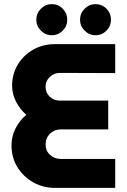

<svg xmlns="http://www.w3.org/2000/svg" viewBox="-20 -915 620 935"><path d="M248 0Q189 0 141 -27.5Q93 -55 64.5 -101.5Q36 -148 36 -207Q36 -251 55.5 -289.5Q75 -328 108 -356Q77 -383 58 -420Q39 -457 39 -498Q39 -555 67 -601Q95 -647 142 -673.5Q189 -700 246 -700H541V-559L272 -560Q243 -560 222.5 -540.5Q202 -521 202 -492Q202 -463 222.5 -444Q243 -425 272 -425H507V-285H277Q245 -285 223.5 -264Q202 -243 202 -212Q202 -181 223.5 -161Q245 -141 277 -141H541V0ZM445.1 -743.4Q414.5 -743.4 392.2 -765.8Q369.8 -788.1 369.8 -818.7Q369.8 -850.2 392.2 -872.5Q414.5 -894.9 445.1 -894.9Q476.6 -894.9 498.5 -872.5Q520.5 -850.2 520.5 -818.7Q520.5 -788.1 498.5 -765.8Q476.6 -743.4 445.1 -743.4ZM232.1 -743.4Q201.5 -743.4 179.2 -765.8Q156.8 -788.1 156.8 -818.7Q156.8 -850.2 179.2 -872.5Q201.5 -894.9 232.1 -894.9Q263.6 -894.9 285.5 -872.5Q307.5 -850.2 307.5 -818.7Q307.5 -788.1 285.5 -765.8Q263.6 -743.4 232.1 -743.4Z"/></svg>

Font: MuseoModerno
Style: Bold
Weight: 700
Designer: Pablo Cosgaya, Héctor Gatti, Marcela Romero, and the Authors of The MuseoModerno Project.
Foundry: Omnibus-Type Team
Version: Version 1.001